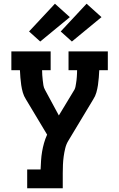

<svg xmlns="http://www.w3.org/2000/svg" viewBox="-20 -1011 640 1031"><path d="M126 0V-101H198Q199 -125 200.5 -149Q202 -173 206 -196.5Q210 -220 216.5 -243Q223 -266 233 -288L119 -478Q108 -495 102.5 -514.5Q97 -534 94 -554Q91 -574 89.5 -594Q88 -614 87 -634H41V-735H252V-634H206Q206 -621 207 -607.5Q208 -594 209.5 -580.5Q211 -567 213 -553.5Q215 -540 222 -528L296 -391L380 -530Q384 -538 385.5 -546.5Q387 -555 388.5 -564Q390 -573 391 -581.5Q392 -590 392.5 -598.5Q393 -607 393.5 -616Q394 -625 394 -634H348V-735H559V-634H513Q512 -614 510.5 -594Q509 -574 506 -554Q503 -534 497.5 -514.5Q492 -495 481 -478L348 -257Q336 -238 330.5 -215.5Q325 -193 322 -171Q319 -149 318 -126.5Q317 -104 317 -81V0ZM366 -788 306 -842 445 -991 525 -919ZM196 -788 136 -842 275 -991 355 -919Z"/></svg>

Font: Iosevka Curly Slab Extended
Style: Bold
Weight: 700
Width: 7
Monospace: yes
Designer: Belleve Invis
Foundry: Belleve Invis
Version: Version 11.1.0; ttfautohint (v1.8.3)